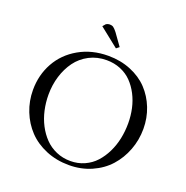

<svg xmlns="http://www.w3.org/2000/svg" viewBox="-155 -1038 1148 1187"><g transform="rotate(20 419.0 -444.0)"><path d="M58.1 -354Q58.1 -452.1 103 -533.2Q147.9 -614.3 232.4 -662.6Q316.9 -710.9 424.8 -710.9Q505.9 -710.9 573.7 -683.1Q641.6 -655.3 686.8 -607.4Q731.9 -559.6 757.1 -495.6Q782.2 -431.6 782.2 -359.9Q782.2 -286.6 756.8 -220Q731.4 -153.3 686 -102.8Q640.6 -52.2 572.8 -22.2Q504.9 7.8 424.8 7.8Q342.8 7.8 273.2 -21.2Q203.6 -50.3 157 -99.6Q110.4 -148.9 84.2 -214.8Q58.1 -280.8 58.1 -354ZM158.2 -358.9Q158.2 -307.1 169.2 -257.6Q180.2 -208 202.6 -164.8Q225.1 -121.6 256.6 -89.1Q288.1 -56.6 331.3 -37.8Q374.5 -19 424.8 -19Q474.1 -19 516.6 -38.1Q559.1 -57.1 589.1 -90.1Q619.1 -123 640.4 -166.5Q661.6 -210 671.9 -259Q682.1 -308.1 682.1 -359.9Q682.1 -409.7 671.9 -456.5Q661.6 -503.4 640.4 -544.4Q619.1 -585.4 589.1 -616.2Q559.1 -647 516.6 -664.6Q474.1 -682.1 424.8 -682.1Q361.8 -682.1 310.5 -655.3Q259.3 -628.4 226.3 -583.3Q193.4 -538.1 175.8 -480.5Q158.2 -422.9 158.2 -358.9ZM326.2 -870.1 342.8 -889.2Q354 -896 366.2 -896Q380.9 -896 390.4 -889.4Q399.9 -882.8 415 -863.8L471.2 -785.2L452.1 -770Z"/></g></svg>

Font: Dehuti
Style: Bold
Weight: 700
Version: Version 1.2